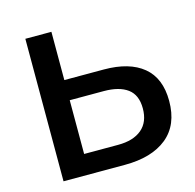

<svg xmlns="http://www.w3.org/2000/svg" viewBox="-103 -805 923 911"><g transform="rotate(-15 358.5 -350.0)"><path d="M421 -463Q546 -463 614 -407Q682 -351 682 -239Q682 -121 607.5 -60.5Q533 0 400 0H99V-700H227V-463ZM394 -100Q469 -100 510.5 -135Q552 -170 552 -237Q552 -303 511 -333.5Q470 -364 394 -364H227V-100Z"/></g></svg>

Font: MOST Montserrat SemiBold
Style: Regular
Weight: 600
Designer: Julieta Ulanovsky
Foundry: Julieta Ulanovsky
Version: Version 8.000;March 11, 2024;FontCreator 15.0.0.2926 64-bit